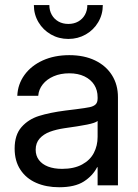

<svg xmlns="http://www.w3.org/2000/svg" viewBox="-20 -748 558 775"><path d="M39.1 -148.4Q39.1 -203.6 66.9 -235.1Q94.7 -266.6 137.5 -280Q180.2 -293.5 244.1 -301.8Q265.6 -304.7 287.1 -307.1Q325.7 -312 341.8 -315.4Q357.9 -318.8 366 -326.7Q374 -334.5 374 -350.6V-355.5Q374 -383.8 360.4 -405.5Q346.7 -427.2 320.8 -439.7Q294.9 -452.1 259.8 -452.1Q224.6 -452.1 196.8 -440.2Q168.9 -428.2 152.6 -407.5Q136.2 -386.7 134.3 -361.3H49.8Q51.8 -408.2 78.9 -445.6Q106 -482.9 152.8 -504.2Q199.7 -525.4 259.8 -525.4Q319.3 -525.4 363.5 -504.2Q407.7 -482.9 431.9 -444.6Q456.1 -406.2 456.1 -355.5V0H374V-73.2H372.1Q354.5 -38.6 318.4 -15.4Q282.2 7.8 218.8 7.8Q166.5 7.8 126 -10Q85.4 -27.8 62.3 -63Q39.1 -98.1 39.1 -148.4ZM374 -195.3V-259.8Q365.7 -252 331.5 -245.1Q297.4 -238.3 240.2 -230.5Q207 -225.6 181.4 -216.1Q155.8 -206.5 139.9 -188.7Q124 -170.9 124 -143.6Q124 -119.6 137 -102.3Q149.9 -85 173.8 -75.7Q197.8 -66.4 230.5 -66.4Q278.8 -66.4 311.3 -84Q343.8 -101.6 358.9 -130.9Q374 -160.2 374 -195.3ZM116.7 -727.5H179.2Q179.2 -705.6 189 -688.2Q198.7 -670.9 216.1 -661.1Q233.4 -651.4 255.9 -651.4Q278.3 -651.4 295.7 -661.1Q313 -670.9 322.8 -688.2Q332.5 -705.6 332.5 -727.5H395Q395 -689.9 376.5 -658.5Q358 -627.1 326.2 -609Q294.4 -590.8 255.9 -590.8Q217.3 -590.8 185.5 -609Q153.8 -627.1 135.2 -658.5Q116.7 -689.9 116.7 -727.5Z"/></svg>

Font: Intratopia Thin
Style: Regular
Weight: 100
Designer: Rasmus Andersson
Foundry: rsms
Version: Version 3.000;Glyphs 3.2.3 (3260)